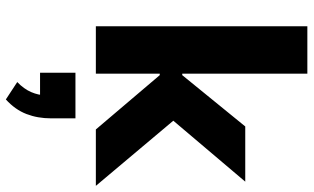

<svg xmlns="http://www.w3.org/2000/svg" viewBox="-222 -522 1045 640"><g transform="rotate(90 300.0 -202.5)"><path d="M68 0V-705H226V-288H231L402 -498H586L359 -230L362 -283L600 0H412L231 -213H226V0ZM312 300 254 262Q277 240 287.5 215.5Q298 191 298 168L329 186H223V68H375V149Q375 194 360.5 231.5Q346 269 312 300Z"/></g></svg>

Font: Nunito Sans 9pt ExtraBold
Style: Regular
Weight: 800
Version: Version 3.101;gftools[0.9.27]